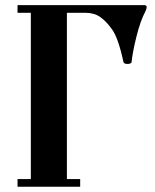

<svg xmlns="http://www.w3.org/2000/svg" viewBox="-20 -713 593 733"><path d="M46.9 0V-29.3H97.7V-664.1H46.9V-693.4H529.3Q540 -693.4 540 -686.5Q540 -679.7 535.2 -669.9Q515.6 -632.8 501 -573.7Q486.3 -514.6 482.4 -476.6Q482.4 -472.7 477.5 -470.7Q472.7 -468.8 466.8 -468.8Q453.1 -468.8 451.2 -476.6Q431.6 -568.4 407.2 -601.6Q385.7 -631.8 362.8 -647.9Q339.8 -664.1 306.6 -664.1H235.4V-29.3H286.1V0Z"/></svg>

Font: Monomakh Unicode TT
Style: Medium
Weight: 500
Designer: Alexey Kryukov, Aleksandr Andreev
Version: Version 1.1